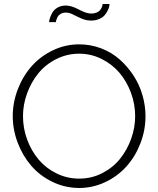

<svg xmlns="http://www.w3.org/2000/svg" viewBox="-20 -937 793 962"><path d="M310.1 -874Q294.9 -874 283.9 -867.4Q272.9 -860.8 268.3 -851.6Q263.7 -842.3 261.7 -835.9Q259.8 -829.6 259.8 -826.2H226.1Q226.1 -833 229.5 -844.5Q232.9 -856 241 -871.6Q249 -887.2 267.1 -898.2Q285.2 -909.2 310.1 -909.2Q337.9 -909.2 375.2 -889.2Q412.6 -869.1 437 -869.1Q452.1 -869.1 463.4 -873.8Q474.6 -878.4 480.2 -884.8Q485.8 -891.1 489.3 -898.7Q492.7 -906.2 493.4 -910.4Q494.1 -914.6 494.1 -917H528.8Q528.8 -912.1 526.9 -903.6Q524.9 -895 518.8 -882.6Q512.7 -870.1 503.2 -859.6Q493.7 -849.1 476.3 -841.6Q459 -834 437 -834Q411.6 -834 388.7 -844Q365.7 -854 346.4 -864Q327.1 -874 310.1 -874ZM43.9 -355Q43.9 -424.8 69.6 -490.7Q95.2 -556.6 139.2 -606Q183.1 -655.3 245.4 -685.1Q307.6 -714.8 377 -714.8Q434.6 -714.8 487.3 -694.6Q540 -674.3 579.8 -638.9Q619.6 -603.5 649.2 -558.1Q678.7 -512.7 693.8 -460.2Q709 -407.7 709 -355Q709 -284.2 683.3 -218.3Q657.7 -152.3 613.8 -103.3Q569.8 -54.2 507.6 -24.7Q445.3 4.9 376 4.9Q304.2 4.4 241.5 -26.4Q178.7 -57.1 136 -107.2Q93.3 -157.2 68.6 -222.2Q43.9 -287.1 43.9 -355ZM377 -42Q438.5 -42 491.9 -69.3Q545.4 -96.7 581.1 -140.9Q616.7 -185.1 637 -241.2Q657.2 -297.4 657.2 -355Q657.2 -415.5 636 -472.7Q614.7 -529.8 578.1 -572.8Q541.5 -615.7 488.8 -641.8Q436 -668 377 -668Q315.4 -668 261.7 -640.9Q208 -613.8 172.1 -569.6Q136.2 -525.4 115.7 -469.2Q95.2 -413.1 95.2 -355Q95.2 -293.9 116.2 -237.3Q137.2 -180.7 173.6 -137.5Q210 -94.2 263.2 -68.1Q316.4 -42 377 -42Z"/></svg>

Font: Rawline Light
Style: Regular
Weight: 300
Designer: Matt McInerney, Pablo Impallari, Rodrigo Fuenzalida
Foundry: Matt McInerney, Pablo Impallari, Rodrigo Fuenzalida
Version: Version 4.020;PS 004.020;hotconv 1.0.88;makeotf.lib2.5.64775